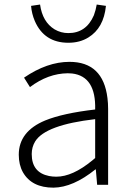

<svg xmlns="http://www.w3.org/2000/svg" viewBox="-20 -822 587 854"><path d="M217.8 12.7Q121.1 12.7 82 -55.7Q63.5 -88.9 63.5 -133.8Q63.5 -237.3 180.7 -286.1Q259.8 -318.4 403.3 -335Q407.2 -482.4 300.8 -495.1Q291 -496.1 281.2 -496.1Q193.4 -495.1 113.3 -434.6L86.9 -476.6Q189.5 -546.9 289.1 -546.9Q438.5 -546.9 458 -385.7Q460.9 -362.3 460.9 -337.9V0H412.1L406.2 -68.4H404.3Q304.7 11.7 217.8 12.7ZM230.5 -36.1Q302.7 -36.1 390.6 -108.4Q397.5 -114.3 403.3 -119.1V-292Q182.6 -266.6 136.7 -193.4Q121.1 -168 121.1 -136.7Q121.1 -54.7 198.2 -39.1Q213.9 -36.1 230.5 -36.1ZM284.2 -631.8Q176.8 -631.8 134.8 -728.5Q121.1 -760.7 118.2 -795.9L158.2 -801.8Q168.9 -724.6 222.7 -691.4Q251 -674.8 284.2 -674.8Q363.3 -674.8 397.5 -753.9Q406.2 -777.3 410.2 -801.8L451.2 -795.9Q441.4 -697.3 373 -655.3Q335 -631.8 284.2 -631.8Z"/></svg>

Font: Taipei Sans TC Beta Light
Style: Regular
Weight: 300
Designer: JT Foundry
Foundry: JT Foundry
Version: Version 1.000